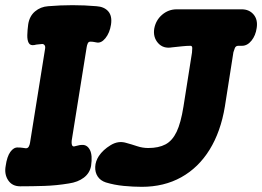

<svg xmlns="http://www.w3.org/2000/svg" viewBox="-49 -703 1013 742"><path d="M29 17Q-2 17 -17.5 -6.5Q-33 -30 -27 -62Q-22 -98 -9 -116Q4 -134 20 -133Q30 -133 36.5 -132Q43 -131 51 -130Q59 -130 62.5 -137Q66 -144 67 -151L125 -513Q127 -523 123.5 -528Q120 -533 114 -533Q107 -532 99 -531.5Q91 -531 84 -529Q68 -526 62 -537Q56 -548 56.5 -567.5Q57 -587 60 -609Q65 -641 86.5 -659Q108 -677 137 -679Q232 -687 324 -679Q354 -677 369.5 -659Q385 -641 380 -608Q375 -576 358.5 -555.5Q342 -535 324 -539Q318 -540 313 -541Q308 -542 300 -542Q293 -542 290 -535Q287 -528 286 -521L228 -159Q227 -149 229 -143Q231 -137 237 -137Q243 -138 251.5 -140.5Q260 -143 268 -143Q288 -144 298.5 -123.5Q309 -103 303 -62Q298 -34 275 -16.5Q252 1 217 6Q169 14 122 15.5Q75 17 29 17ZM499 19Q466 19 429.5 15.5Q393 12 360 2Q339 -5 328.5 -21Q318 -37 319 -58.5Q320 -80 333 -100Q349 -124 378.5 -142Q408 -160 438 -151Q460 -145 481 -138Q502 -131 524 -131Q564 -131 590.5 -145Q617 -159 633.5 -193.5Q650 -228 660 -291L693 -500Q694 -508 694 -517Q694 -526 687 -526Q672 -526 654 -524Q636 -522 616 -520Q582 -514 562 -536.5Q542 -559 547 -592Q553 -625 577.5 -646Q602 -667 634 -667H885Q914 -667 931 -647Q948 -627 943 -595Q939 -566 923 -546Q907 -526 886 -526H872Q862 -526 858.5 -517Q855 -508 853 -501L820 -291Q804 -194 761 -124.5Q718 -55 651.5 -18Q585 19 499 19Z"/></svg>

Font: Winky Sans
Style: Bold Italic
Weight: 700
Italic angle: -8.97852°
Designer: Simon Atzbach
Foundry: typofactur
Version: Version 1.205